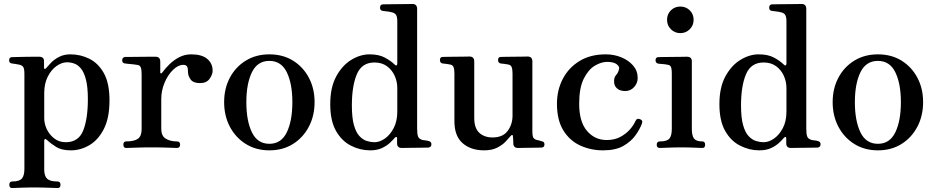

<svg xmlns="http://www.w3.org/2000/svg" viewBox="-20 -746 4711 968"><path d="M41 202Q27 202 27 186Q27 169 41 169Q78 169 90.5 154Q103 139 103 106V-373Q103 -400 97 -408.5Q91 -417 77 -420Q70 -422 58 -423.5Q46 -425 40 -426Q26 -428 26 -442Q26 -458 41 -458Q44 -458 63 -458.5Q82 -459 106.5 -459.5Q131 -460 151 -460Q171 -460 177 -460Q202 -460 202 -438V-406Q202 -399 205.5 -398.5Q209 -398 213 -403Q222 -414 237.5 -430Q253 -446 277.5 -459Q302 -472 335 -472Q386 -472 431 -449.5Q476 -427 504 -376.5Q532 -326 532 -240Q532 -151 503.5 -95.5Q475 -40 430.5 -14Q386 12 337 12Q291 12 263.5 -5Q236 -22 216 -41Q209 -47 206 -44.5Q203 -42 203 -36V109Q203 142 218 155.5Q233 169 270 169Q285 169 285 186Q285 202 270 202Q263 202 241 201Q219 200 194 199.5Q169 199 152 199Q135 199 112 199.5Q89 200 69 201Q49 202 41 202ZM311 -29Q376 -29 399.5 -88Q423 -147 423 -246Q423 -307 413.5 -344Q404 -381 388.5 -400Q373 -419 354.5 -425.5Q336 -432 318 -432Q292 -432 265.5 -413.5Q239 -395 221 -360Q203 -325 203 -277V-150Q203 -122 216 -94.5Q229 -67 253.5 -48Q278 -29 311 -29Z M616 0Q602 0 602 -17Q602 -33 616 -33Q657 -33 675.5 -46.5Q694 -60 694 -94V-374Q694 -395 689.5 -406.5Q685 -418 671 -419Q666 -420 653 -421.5Q640 -423 627.5 -424Q615 -425 610 -426Q596 -428 596 -442Q596 -457 611 -459Q614 -459 635.5 -459Q657 -459 684.5 -459.5Q712 -460 735 -460Q758 -460 764 -460Q788 -460 788 -435V-380Q788 -377 791 -376Q794 -375 797 -379Q813 -401 834.5 -422Q856 -443 883.5 -457.5Q911 -472 944 -472Q998 -472 1025 -449Q1052 -426 1052 -390Q1052 -370 1036.5 -348.5Q1021 -327 989 -327Q954 -327 941 -345.5Q928 -364 928 -381Q928 -401 923.5 -410Q919 -419 904 -419Q878 -419 852 -393.5Q826 -368 809.5 -328.5Q793 -289 793 -246V-96Q793 -61 815.5 -47Q838 -33 872 -33Q888 -33 888 -17Q888 0 872 0Q862 0 829 -1.5Q796 -3 743 -3Q699 -3 663 -1.5Q627 0 616 0Z M1338 12Q1271 12 1219.5 -20Q1168 -52 1139 -107Q1110 -162 1110 -231Q1110 -300 1139 -354.5Q1168 -409 1219.5 -440.5Q1271 -472 1338 -472Q1406 -472 1457 -440.5Q1508 -409 1537 -354.5Q1566 -300 1566 -231Q1566 -162 1537 -107Q1508 -52 1457 -20Q1406 12 1338 12ZM1338 -21Q1398 -21 1426 -79Q1454 -137 1454 -231Q1454 -324 1426 -381.5Q1398 -439 1338 -439Q1278 -439 1250 -381.5Q1222 -324 1222 -231Q1222 -137 1250 -79Q1278 -21 1338 -21Z M1846 12Q1796 12 1749.5 -11.5Q1703 -35 1674 -86Q1645 -137 1645 -221Q1645 -306 1675.5 -361.5Q1706 -417 1751.5 -444.5Q1797 -472 1843 -472Q1890 -472 1920.5 -455.5Q1951 -439 1969 -421Q1976 -414 1979.5 -416.5Q1983 -419 1983 -426V-639Q1983 -662 1976 -672Q1969 -682 1951 -685Q1944 -687 1930.5 -688.5Q1917 -690 1910 -691Q1896 -693 1896 -707Q1896 -724 1911 -724Q1914 -724 1934.5 -724.5Q1955 -725 1982 -725Q2009 -725 2031 -725.5Q2053 -726 2059 -726Q2083 -726 2083 -701V-97Q2083 -69 2088 -57Q2093 -45 2111 -40Q2117 -39 2126 -38Q2135 -37 2141 -35Q2155 -32 2155 -19Q2155 -4 2140 -2Q2137 -2 2118.5 -1.5Q2100 -1 2076 -1Q2052 -1 2032 -0.5Q2012 0 2006 0Q1982 0 1982 -23V-48Q1982 -55 1978.5 -55.5Q1975 -56 1970 -51Q1962 -41 1946 -26Q1930 -11 1905.5 0.5Q1881 12 1846 12ZM1868 -29Q1894 -29 1920.5 -47.5Q1947 -66 1965 -100.5Q1983 -135 1983 -183V-302Q1983 -335 1969.5 -364.5Q1956 -394 1930.5 -412.5Q1905 -431 1868 -431Q1804 -431 1779 -371.5Q1754 -312 1754 -214Q1754 -152 1764.5 -115Q1775 -78 1792.5 -59.5Q1810 -41 1830 -35Q1850 -29 1868 -29Z M2421 12Q2354 12 2312.5 -24Q2271 -60 2271 -135V-375Q2271 -397 2266.5 -408Q2262 -419 2248 -421Q2240 -423 2229.5 -424Q2219 -425 2211 -426Q2198 -429 2198 -443Q2198 -459 2212 -459Q2215 -459 2234 -459.5Q2253 -460 2277 -460Q2301 -460 2321 -460.5Q2341 -461 2347 -461Q2371 -461 2371 -436V-151Q2371 -100 2396.5 -76.5Q2422 -53 2463 -53Q2515 -53 2539.5 -86Q2564 -119 2564 -163V-375Q2564 -397 2559.5 -408Q2555 -419 2541 -421Q2533 -423 2522.5 -424Q2512 -425 2504 -426Q2491 -429 2491 -443Q2491 -459 2505 -459Q2508 -459 2527 -459.5Q2546 -460 2570 -460Q2594 -460 2614 -460.5Q2634 -461 2640 -461Q2664 -461 2664 -436V-85Q2664 -59 2669.5 -51Q2675 -43 2688 -40Q2694 -39 2699.5 -37.5Q2705 -36 2710 -34Q2725 -33 2725 -18Q2725 -2 2709 -2Q2706 -2 2690 -1.5Q2674 -1 2653.5 -1Q2633 -1 2615.5 -0.5Q2598 0 2592 0Q2569 0 2568 -22Q2568 -28 2567.5 -39.5Q2567 -51 2566 -58Q2566 -65 2562.5 -65.5Q2559 -66 2554 -60Q2546 -50 2529.5 -32.5Q2513 -15 2486.5 -1.5Q2460 12 2421 12Z M3020 12Q2959 12 2906 -12Q2853 -36 2820.5 -88Q2788 -140 2788 -223Q2788 -292 2817.5 -348.5Q2847 -405 2902 -438.5Q2957 -472 3034 -472Q3076 -472 3112.5 -457Q3149 -442 3172 -415.5Q3195 -389 3195 -353Q3195 -327 3177 -307Q3159 -287 3132 -287Q3105 -287 3090 -301Q3075 -315 3076 -338Q3076 -357 3086.5 -368Q3097 -379 3101 -398Q3105 -409 3090 -421.5Q3075 -434 3041 -434Q3011 -434 2978.5 -414.5Q2946 -395 2923 -349Q2900 -303 2900 -223Q2900 -132 2939.5 -86Q2979 -40 3039 -40Q3078 -40 3107 -55.5Q3136 -71 3155.5 -93Q3175 -115 3184 -136Q3191 -152 3207 -145Q3223 -139 3216 -122Q3206 -95 3184 -64Q3162 -33 3123 -10.5Q3084 12 3020 12Z M3307 0Q3291 0 3291 -16Q3291 -33 3307 -33Q3343 -33 3355 -47.5Q3367 -62 3367 -96V-374Q3367 -401 3362 -410Q3357 -419 3343 -420Q3336 -422 3321 -423Q3306 -424 3299 -425Q3285 -428 3285 -442Q3285 -458 3300 -458Q3303 -458 3323.5 -458.5Q3344 -459 3369.5 -459Q3395 -459 3416 -459.5Q3437 -460 3443 -460Q3468 -460 3468 -437V-96Q3468 -62 3479 -47.5Q3490 -33 3521 -33Q3535 -33 3535 -16Q3535 0 3521 0Q3514 0 3495.5 -1Q3477 -2 3455.5 -2.5Q3434 -3 3417 -3Q3400 -3 3377 -2.5Q3354 -2 3334 -1Q3314 0 3307 0ZM3410 -579Q3382 -579 3362.5 -598.5Q3343 -618 3343 -646Q3343 -675 3362.5 -694Q3382 -713 3410 -713Q3438 -713 3457.5 -694Q3477 -675 3477 -646Q3477 -618 3457.5 -598.5Q3438 -579 3410 -579Z M3808 12Q3758 12 3711.5 -11.5Q3665 -35 3636 -86Q3607 -137 3607 -221Q3607 -306 3637.5 -361.5Q3668 -417 3713.5 -444.5Q3759 -472 3805 -472Q3852 -472 3882.5 -455.5Q3913 -439 3931 -421Q3938 -414 3941.5 -416.5Q3945 -419 3945 -426V-639Q3945 -662 3938 -672Q3931 -682 3913 -685Q3906 -687 3892.5 -688.5Q3879 -690 3872 -691Q3858 -693 3858 -707Q3858 -724 3873 -724Q3876 -724 3896.5 -724.5Q3917 -725 3944 -725Q3971 -725 3993 -725.5Q4015 -726 4021 -726Q4045 -726 4045 -701V-97Q4045 -69 4050 -57Q4055 -45 4073 -40Q4079 -39 4088 -38Q4097 -37 4103 -35Q4117 -32 4117 -19Q4117 -4 4102 -2Q4099 -2 4080.5 -1.5Q4062 -1 4038 -1Q4014 -1 3994 -0.5Q3974 0 3968 0Q3944 0 3944 -23V-48Q3944 -55 3940.5 -55.5Q3937 -56 3932 -51Q3924 -41 3908 -26Q3892 -11 3867.5 0.5Q3843 12 3808 12ZM3830 -29Q3856 -29 3882.5 -47.5Q3909 -66 3927 -100.5Q3945 -135 3945 -183V-302Q3945 -335 3931.5 -364.5Q3918 -394 3892.5 -412.5Q3867 -431 3830 -431Q3766 -431 3741 -371.5Q3716 -312 3716 -214Q3716 -152 3726.5 -115Q3737 -78 3754.5 -59.5Q3772 -41 3792 -35Q3812 -29 3830 -29Z M4406 12Q4339 12 4287.5 -20Q4236 -52 4207 -107Q4178 -162 4178 -231Q4178 -300 4207 -354.5Q4236 -409 4287.5 -440.5Q4339 -472 4406 -472Q4474 -472 4525 -440.5Q4576 -409 4605 -354.5Q4634 -300 4634 -231Q4634 -162 4605 -107Q4576 -52 4525 -20Q4474 12 4406 12ZM4406 -21Q4466 -21 4494 -79Q4522 -137 4522 -231Q4522 -324 4494 -381.5Q4466 -439 4406 -439Q4346 -439 4318 -381.5Q4290 -324 4290 -231Q4290 -137 4318 -79Q4346 -21 4406 -21Z"/></svg>

Font: Zen Old Mincho
Style: Bold
Weight: 700
Designer: Yoshimichi Ohira
Foundry: Positype
Version: Version 1.500